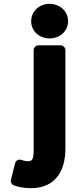

<svg xmlns="http://www.w3.org/2000/svg" viewBox="-20 -753 439 1004"><path d="M156 27C156 83 148 90 125 90C114 90 103 87 90 83C75 78 62 88 59 101L37 187C34 198 40 211 52 216C73 224 102 231 141 231C274 231 322 135 322 25V-491C322 -502 312 -516 297 -516H181C170 -516 156 -506 156 -491ZM239 -552C291 -552 336 -588 336 -642C336 -696 291 -733 239 -733C188 -733 143 -696 143 -642C143 -588 188 -552 239 -552Z"/></svg>

Font: Falling Sky
Style: Blk
Weight: 900
Designer: Paul D. Hunt
Foundry: Adobe Systems Incorporated
Version: Version 1.02